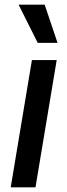

<svg xmlns="http://www.w3.org/2000/svg" viewBox="-20 -803 289 823"><path d="M25.9 0 116.8 -545.5H223L132.1 0ZM141.7 -619.3 59.7 -783H171.5L226.6 -619.3Z"/></svg>

Font: Inter P Medium
Style: Italic
Weight: 500
Italic angle: 9.39999°
Designer: Rasmus Andersson
Foundry: rsms
Version: Version 3.018;git-588b23468